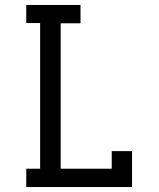

<svg xmlns="http://www.w3.org/2000/svg" viewBox="-20 -755 640 775"><path d="M86 0V-74H142V-662H86V-735H305V-661H225V-74H431V-145H513V0Z"/></svg>

Font: Iosevka Curly Slab Extended
Style: Regular
Weight: 400
Width: 7
Monospace: yes
Designer: Belleve Invis
Foundry: Belleve Invis
Version: Version 11.1.0; ttfautohint (v1.8.3)